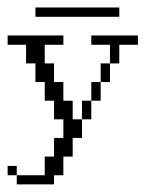

<svg xmlns="http://www.w3.org/2000/svg" viewBox="-20 -483 406 503"><path d="M0 -23.9V-48.3H23.9V-23.9ZM194.8 -170.4V-219.2H219.2V-170.4ZM219.2 -219.2V-268.1H243.7V-219.2ZM243.7 -268.1V-316.9H268.1V-268.1ZM23.9 0V-23.9H97.2V-72.8H121.6V-121.6H146V-170.4H121.6V-219.2H97.2V-268.1H72.8V-316.9H48.3V-365.7H0V-390.1H146V-365.7H97.2V-316.9H121.6V-268.1H146V-219.2H170.4V-170.4H194.8V-121.6H170.4V-72.8H146V-23.9H121.6V0ZM268.1 -316.9V-365.7H219.2V-390.1H341.3V-365.7H292.5V-316.9ZM72.8 -439V-463.4H292.5V-439Z"/></svg>

Font: FS Mondwest Regular
Style: Regular
Weight: 400
Designer: NZWStudios2024
Foundry: https://fontstruct.com
Version: Version 1.0